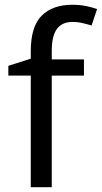

<svg xmlns="http://www.w3.org/2000/svg" viewBox="-20 -785 427 805"><path d="M332 -468H197V0H109V-468H15V-509L109 -539V-570Q109 -674 155 -719.5Q201 -765 283 -765Q315 -765 341.5 -759.5Q368 -754 387 -747L364 -678Q348 -683 327 -688Q306 -693 284 -693Q240 -693 218.5 -663.5Q197 -634 197 -571V-536H332Z"/></svg>

Font: Noto Sans Ugaritic
Style: Regular
Weight: 400
Designer: Monotype Design Team
Foundry: Monotype Imaging Inc.
Version: Version 2.001; ttfautohint (v1.8.4.7-5d5b)